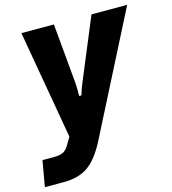

<svg xmlns="http://www.w3.org/2000/svg" viewBox="-139 -662 880 982"><g transform="rotate(-15 301.0 -171.0)"><path d="M-23 225 1 88H67Q92 88 109.5 80Q127 72 141 48L165 8L65 -567H237L266 -247Q268 -217 267 -180H279Q288 -212 303 -247L436 -567H625L303 65Q259 152 208.5 188.5Q158 225 78 225Z"/></g></svg>

Font: Open Sauce Sans Black Italic
Style: Regular
Weight: 900
Italic angle: -10°
Designer: Alfredo Marco Pradil
Foundry: Creative Sauce Fz LLC
Version: Version 1.477